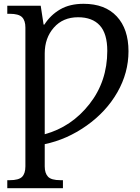

<svg xmlns="http://www.w3.org/2000/svg" viewBox="-20 -744 734 1004"><path d="M213.9 126Q213.9 161.6 231 179.9Q248 198.2 295.9 198.2H309.1V240.2H18.1V198.2H30.8Q78.1 198.2 95.5 180.7Q112.8 163.1 112.8 126V-600.1Q112.8 -636.7 95.2 -654.3Q77.6 -671.9 30.8 -671.9H18.1V-713.9H192.9L208 -615.2H211.9Q244.1 -665.5 294.4 -694.8Q344.7 -724.1 417 -724.1Q529.3 -724.1 590.6 -658.2Q651.9 -592.3 651.9 -476.1Q651.9 -363.3 593.8 -261.5Q535.6 -159.7 432.6 -86.9Q329.6 -14.2 213.9 9.8ZM213.9 -42Q354 -80.6 447.5 -199.5Q541 -318.4 541 -478Q541 -567.9 502 -610.8Q462.9 -653.8 388.2 -653.8Q309.1 -653.8 261.5 -599.6Q213.9 -545.4 213.9 -464.8Z"/></svg>

Font: Droid Serif
Style: Regular
Weight: 400
Designer: Monotype Design team
Foundry: Monotype Imaging Inc.
Version: Version 1.03